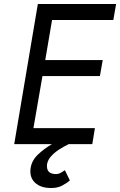

<svg xmlns="http://www.w3.org/2000/svg" viewBox="-20 -720 600 959"><path d="M304 130 329 181Q312 196 289.5 207.5Q267 219 238 219Q184 220 155 192.5Q126 165 133 119Q139 81 169.5 52Q200 23 239 0H51L169 -700H215H216H560L546 -620H240L206 -420H493L479 -340H192L147 -80H454L441 0H323Q300 11 276.5 26Q253 41 236 59.5Q219 78 215 100Q210 146 252 149Q268 151 280.5 144.5Q293 138 304 130Z"/></svg>

Font: Jost*
Style: Italic
Weight: 400
Italic angle: -10°
Version: Version 3.7